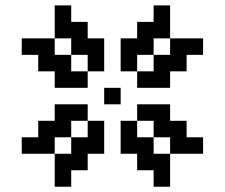

<svg xmlns="http://www.w3.org/2000/svg" viewBox="-20 -708 852 728"><path d="M375 -375H437.5V-312.5H375ZM312.5 -500H375V-437.5H312.5ZM437.5 -500H500V-437.5H437.5ZM500 -437.5H562.5V-375H500ZM500 -312.5H562.5V-250H500ZM437.5 -250H500V-187.5H437.5ZM312.5 -250H375V-187.5H312.5ZM250 -312.5H312.5V-250H250ZM250 -437.5H312.5V-375H250ZM312.5 -187.5H375V-125H312.5ZM187.5 -312.5H250V-250H187.5ZM187.5 -250H250V-187.5H187.5ZM125 -250H187.5V-187.5H125ZM250 -187.5H312.5V-125H250ZM250 -125H312.5V-62.5H250ZM187.5 -125H250V-62.5H187.5ZM187.5 -62.5H250V0H187.5ZM125 -187.5H187.5V-125H125ZM62.5 -187.5H125V-125H62.5ZM437.5 -187.5H500V-125H437.5ZM500 -187.5H562.5V-125H500ZM500 -125H562.5V-62.5H500ZM562.5 -125H625V-62.5H562.5ZM562.5 -62.5H625V0H562.5ZM562.5 -312.5H625V-250H562.5ZM562.5 -250H625V-187.5H562.5ZM625 -250H687.5V-187.5H625ZM625 -187.5H687.5V-125H625ZM687.5 -187.5H750V-125H687.5ZM562.5 -437.5H625V-375H562.5ZM562.5 -500H625V-437.5H562.5ZM625 -500H687.5V-437.5H625ZM625 -562.5H687.5V-500H625ZM687.5 -562.5H750V-500H687.5ZM437.5 -562.5H500V-500H437.5ZM500 -562.5H562.5V-500H500ZM500 -625H562.5V-562.5H500ZM562.5 -625H625V-562.5H562.5ZM562.5 -687.5H625V-625H562.5ZM312.5 -562.5H375V-500H312.5ZM250 -562.5H312.5V-500H250ZM250 -625H312.5V-562.5H250ZM187.5 -625H250V-562.5H187.5ZM187.5 -687.5H250V-625H187.5ZM187.5 -437.5H250V-375H187.5ZM187.5 -500H250V-437.5H187.5ZM125 -500H187.5V-437.5H125ZM125 -562.5H187.5V-500H125ZM62.5 -562.5H125V-500H62.5Z"/></svg>

Font: Yarndings 12
Style: Regular
Weight: 400
Designer: Sarah Cadigan-Fried
Version: Version 1.000; ttfautohint (v1.8.4.7-5d5b)